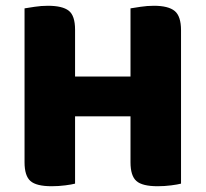

<svg xmlns="http://www.w3.org/2000/svg" viewBox="-20 -637 712 665"><path d="M240 -1Q229 2 206 5Q183 8 159 8Q106 8 85.5 -10Q65 -28 65 -75V-608Q77 -610 100 -613.5Q123 -617 146 -617Q196 -617 218 -600Q240 -583 240 -534V-372H432V-608Q444 -610 467 -613.5Q490 -617 513 -617Q563 -617 585 -599Q607 -581 607 -532V-1Q596 2 573 5Q550 8 526 8Q473 8 452.5 -10Q432 -28 432 -75V-234H240V-1Z"/></svg>

Font: Baloo 2 ExtraBold
Style: Regular
Weight: 800
Designer: Sarang Kulkarni and Ek Type
Foundry: Ek Type
Version: Version 1.640;hotconv 1.0.111;makeotfexe 2.5.65597; ttfautoh